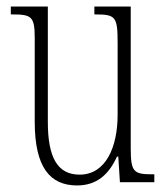

<svg xmlns="http://www.w3.org/2000/svg" viewBox="-20 -556 509 586"><path d="M215 10C275 10 312 -23 337 -78H341L346 0H451V-24H448C389 -24 379 -29 379 -103V-536H268V-512H271C333 -512 339 -505 339 -425V-206C339 -107 303 -23 223 -23C155 -23 126 -76 126 -184V-536H13V-512H17C76 -512 86 -506 86 -440V-184C86 -45 133 10 215 10Z"/></svg>

Font: Noto Serif Thai ExtraCondensed ExtraLight
Style: Regular
Weight: 200
Width: 2
Designer: Monotype Design Team
Foundry: Monotype Imaging Inc.
Version: Version 2.002